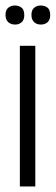

<svg xmlns="http://www.w3.org/2000/svg" viewBox="-20 -676 202 696"><path d="M52 0V-510H108V0ZM128 -587Q113 -587 103.5 -596Q94 -605 94 -622Q94 -640 104 -648Q114 -656 127 -656Q143 -656 152.5 -648Q162 -640 162 -621Q162 -604 152.5 -595.5Q143 -587 128 -587ZM35 -587Q19 -587 9.5 -596Q0 -605 0 -622Q0 -640 10 -648Q20 -656 33 -656Q49 -656 58.5 -648Q68 -640 68 -621Q68 -604 58.5 -595.5Q49 -587 35 -587Z"/></svg>

Font: Bricolage Grotesque 48pt ExtraLight
Style: Regular
Weight: 200
Designer: Mathieu Triay
Foundry: Atelier Triay
Version: Version 1.000; ttfautohint (v1.8.4.7-5d5b);gftools[0.9.32]